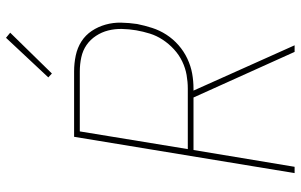

<svg xmlns="http://www.w3.org/2000/svg" viewBox="-201 -801 1002 640"><g transform="rotate(-90 300.0 -481.0)"><path d="M43 0 164 -735H382Q409 -735 435 -729.5Q461 -724 482 -710.5Q503 -697 517 -676Q531 -655 538 -630Q545 -605 544.5 -578.5Q544 -552 540 -525Q535 -500 527 -475Q519 -450 504.5 -427.5Q490 -405 469.5 -387Q449 -369 424.5 -357.5Q400 -346 375 -341.5Q350 -337 325 -337H318L469 0H447L295 -337H120L64 0ZM123 -356H325Q347 -356 370 -360Q393 -364 415 -374.5Q437 -385 455.5 -402Q474 -419 487.5 -439.5Q501 -460 508 -482.5Q515 -505 519 -528Q523 -552 523.5 -575.5Q524 -599 518.5 -621Q513 -643 500.5 -662Q488 -681 470 -693.5Q452 -706 429 -711Q406 -716 382 -716H182ZM375 -809 362 -821 494 -962 511 -948Z"/></g></svg>

Font: Iosevka Thin Extended Oblique
Style: Regular
Weight: 100
Width: 7
Italic angle: -9°
Monospace: yes
Designer: Belleve Invis
Foundry: Belleve Invis
Version: Version 32.5.0; ttfautohint (v1.8.4)